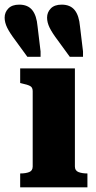

<svg xmlns="http://www.w3.org/2000/svg" viewBox="-62 -808 413 828"><path d="M283 -694 296 -586V-563H239L188 -633Q163 -666 152 -688.5Q141 -711 141 -732Q141 -755 157 -771.5Q173 -788 204 -788Q241 -788 260 -764.5Q279 -741 283 -694ZM100 -694 113 -586V-563H56L5 -633Q-20 -666 -31 -688.5Q-42 -711 -42 -732Q-42 -755 -26 -771.5Q-10 -788 21 -788Q58 -788 77 -764.5Q96 -741 100 -694ZM261 -513V-90Q261 -72 276.5 -66Q292 -60 314 -60H315V0H25V-60H26Q49 -60 64 -66Q79 -72 79 -90V-415Q79 -431 68 -437Q57 -443 33 -448L25 -450V-513Z"/></svg>

Font: Roboto Serif 36pt
Style: Bold
Weight: 700
Version: Version 1.008